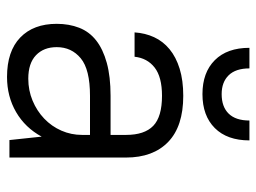

<svg xmlns="http://www.w3.org/2000/svg" viewBox="-114 -626 747 560"><g transform="rotate(90 260.0 -346.5)"><path d="M205 7Q130 7 90 -31.5Q50 -70 50 -138Q50 -174 61.5 -203.5Q73 -233 98.5 -253Q124 -273 164 -284Q204 -295 260 -295H374V-340Q374 -394 347.5 -419.5Q321 -445 260 -445Q205 -445 177.5 -423.5Q150 -402 146 -365H75Q77 -396 89 -422Q101 -448 124 -467Q147 -486 181 -496.5Q215 -507 260 -507Q349 -507 394.5 -463Q440 -419 440 -340V0H389L379 -94Q353 -46 307.5 -19.5Q262 7 205 7ZM210 -55Q244 -55 274 -67.5Q304 -80 326.5 -101.5Q349 -123 361.5 -151.5Q374 -180 374 -212V-235H260Q183 -235 150.5 -208Q118 -181 118 -138Q118 -100 141.5 -77.5Q165 -55 210 -55ZM255 -563Q192 -563 156 -599Q120 -635 120 -700H180Q180 -660 200 -639.5Q220 -619 255 -619Q292 -619 312 -639.5Q332 -660 332 -700H390Q390 -635 354 -599Q318 -563 255 -563Z"/></g></svg>

Font: Retni Sans
Style: Regular
Weight: 400
Designer: Vitaly Kuzmin
Foundry: ParaType Ltd.
Version: Version 1.00;March 2, 2019;FontCreator 11.5.0.2425 64-bit; t